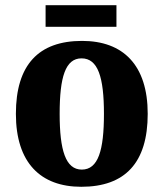

<svg xmlns="http://www.w3.org/2000/svg" viewBox="-20 -707 628 737"><path d="M155 -604H427V-687H155ZM292 10C460 10 547 -82 547 -270C547 -458 452 -550 295 -550C128 -550 41 -458 41 -270C41 -82 136 10 292 10ZM294 -56C232 -56 209 -130 209 -270C209 -411 231 -483 293 -483C356 -483 379 -411 379 -270C379 -130 357 -56 294 -56Z"/></svg>

Font: Noto Serif Devanagari SemiCondensed ExtraBold
Style: Regular
Weight: 800
Width: 4
Designer: Universal Thirst, Indian Type Foundry and the Monotype Design Team
Foundry: Monotype Imaging Inc.
Version: Version 2.004